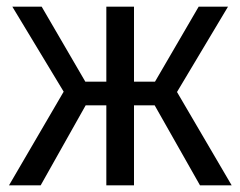

<svg xmlns="http://www.w3.org/2000/svg" viewBox="-20 -556 721 576"><path d="M7 0 171 -281 17 -536H105L236 -311H299V-536H382V-311H445L576 -536H664L511 -280L675 0H580L444 -240H382V0H299V-240H237L102 0Z"/></svg>

Font: Noto Sans SemiCondensed
Style: Regular
Weight: 400
Width: 4
Designer: Monotype Design Team
Foundry: Monotype Imaging Inc.
Version: Version 2.013; ttfautohint (v1.8.4.7-5d5b)